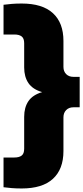

<svg xmlns="http://www.w3.org/2000/svg" viewBox="-32 -838 472 1088"><path d="M91 230Q60.5 230 35.5 228Q10.5 226 -12 223V54.5H49.5Q76.5 54.5 90.8 43.5Q105 32.5 105 5V-176Q105 -229.5 129.2 -265Q153.5 -300.5 207 -316Q153.5 -331.5 129.2 -367Q105 -402.5 105 -456V-593Q105 -620.5 90.8 -631.5Q76.5 -642.5 49.5 -642.5H-12V-811Q10.5 -814 35.5 -816Q60.5 -818 91 -818Q208.5 -818 268 -763.2Q327.5 -708.5 327.5 -606V-459Q327.5 -433.5 343 -418Q358.5 -402.5 384 -402.5H419.5V-230H384Q358.5 -230 343 -214.2Q327.5 -198.5 327.5 -173V18Q327.5 120.5 268 175.2Q208.5 230 91 230Z"/></svg>

Font: Encode Sans Semi Expanded Black
Style: Regular
Weight: 900
Width: 6
Designer: Multiple Designers
Foundry: Impallari Type
Version: Version 3.000; ttfautohint (v1.8.3) -l 8 -r 50 -G 200 -x 14 